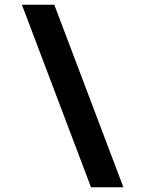

<svg xmlns="http://www.w3.org/2000/svg" viewBox="-20 -710 604 806"><path d="M208 -690 498 76H362L72 -690Z"/></svg>

Font: Exo 2 ExtraBold
Style: Italic
Weight: 800
Italic angle: -8°
Designer: Natanael Gama
Foundry: Natanael Gama
Version: Version 2.010